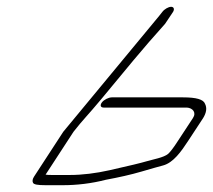

<svg xmlns="http://www.w3.org/2000/svg" viewBox="-20 -546 626 564"><path d="M279.2 -245C273.3 -237 275.1 -230 284.7 -230H497.9H528.9C545.4 -229 558 -216 546.6 -199L502.6 -132C489.3 -111 479.4 -99 473.9 -94C460.7 -83 430.1 -78 409.8 -72C396.6 -68 360.1 -59 302 -46C261.9 -37 221.7 -32 185.4 -32H133.4C125.4 -32 118.4 -32 113.9 -33L196 -159C225 -196 236.9 -206 278.5 -256C345.6 -337 399 -403 464.9 -476L488.3 -511C493.2 -519 490.7 -526 482.7 -526C474.7 -526 462.7 -519 456.8 -511L447.3 -499L165.9 -159L79.9 -27C75.5 -20 74.5 -14 77 -9C79.6 -4 90.6 -2 113.6 -2H165.6C205.2 -2 248.9 -7 291.4 -18C329.2 -25 365.1 -33 395.6 -42C426.1 -51 447.7 -57 459.1 -60C489.1 -68 512.4 -101 532.6 -132L576.6 -199C586.5 -215 588.4 -229 582.3 -241C577.7 -254 556.7 -260 517.7 -260H308.5C298.9 -260 285.1 -253 279.2 -245Z"/></svg>

Font: MewTooHand
Style: UltimateItaWide
Weight: 400
Designer: Mew Too, Robert Jablonski
Version: Version 0.77